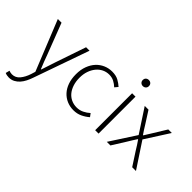

<svg xmlns="http://www.w3.org/2000/svg" viewBox="-122 -1110 1764 1764"><g transform="rotate(45 760.5 -228.0)"><path d="M73 219Q46 219 24 209L34 170Q42 173 52 175.5Q62 178 73 178Q118 178 148 142Q178 106 196 51L209 9L12 -480H60L176 -178Q187 -148 200.5 -112Q214 -76 228 -44H232Q243 -76 254.5 -112Q266 -148 276 -178L379 -480H424L234 60Q224 90 209.5 119Q195 148 175.5 170Q156 192 130.5 205.5Q105 219 73 219Z M706 12Q659 12 619.5 -5Q580 -22 550.5 -54Q521 -86 504.5 -132.5Q488 -179 488 -239Q488 -299 506 -346.5Q524 -394 554 -426Q584 -458 623.5 -475Q663 -492 707 -492Q757 -492 790 -474Q823 -456 848 -433L822 -402Q799 -424 771 -438.5Q743 -453 708 -453Q671 -453 639.5 -437.5Q608 -422 584.5 -393.5Q561 -365 547.5 -326Q534 -287 534 -239Q534 -192 546.5 -153Q559 -114 581.5 -86Q604 -58 636.5 -42.5Q669 -27 708 -27Q746 -27 778.5 -43Q811 -59 836 -82L859 -51Q828 -24 790 -6Q752 12 706 12Z M977 0V-480H1021V0ZM1000 -596Q983 -596 971.5 -607Q960 -618 960 -635Q960 -654 971.5 -664.5Q983 -675 1000 -675Q1017 -675 1028.5 -664.5Q1040 -654 1040 -635Q1040 -618 1028.5 -607Q1017 -596 1000 -596Z M1128 0 1291 -251 1141 -480H1190L1268 -358Q1280 -338 1292.5 -318.5Q1305 -299 1319 -279H1323Q1336 -299 1347.5 -318.5Q1359 -338 1372 -358L1447 -480H1493L1344 -247L1507 0H1458L1373 -131Q1359 -154 1345 -176Q1331 -198 1316 -219H1312Q1298 -198 1284.5 -176Q1271 -154 1257 -131L1175 0Z"/></g></svg>

Font: CV Source Sans Light
Style: Regular
Weight: 300
Designer: Paul D. Hunt
Foundry: Adobe Systems Incorporated
Version: Version 3.001